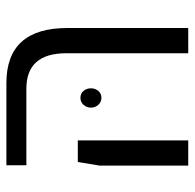

<svg xmlns="http://www.w3.org/2000/svg" viewBox="-24 -570 595 586"><g transform="rotate(-90 273.0 -277.5)"><path d="M403 0V-372Q403 -494 295 -494H61V-555H312Q480 -555 480 -369V0ZM60 0V-270L71 -337H137V0ZM245.5 -319.5Q254 -329 267 -329Q280 -329 288 -319.5Q296 -310 296 -297Q296 -284 288 -274.5Q280 -265 267 -265Q254 -265 245.5 -274.5Q237 -284 237 -297Q237 -310 245.5 -319.5Z"/></g></svg>

Font: Assistant
Style: Regular
Weight: 400
Designer: Hebrew By Ben Nathan, Latin by Paul Hunt
Version: Version 2.001;PS 002.001;hotconv 1.0.88;makeotf.lib2.5.64775